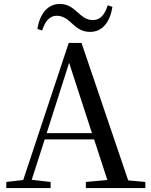

<svg xmlns="http://www.w3.org/2000/svg" viewBox="-20 -955 766 975"><path d="M170 -808 194 -800C209 -848 233 -875 268 -875C304 -875 327 -853 351 -831C373 -811 398 -793 438 -793C499 -793 538 -841 551 -920L527 -928C512 -880 489 -853 451 -853C417 -853 395 -874 370 -896C348 -916 322 -935 284 -935C224 -935 182 -887 170 -808ZM331 -636 447 -279H217ZM416 0H718V-31L631 -39L394 -737H329L98 -41L12 -31V0H237V-31L141 -42L207 -247H458L525 -41L416 -31Z"/></svg>

Font: Noto Serif JP Medium
Style: Regular
Weight: 500
Designer: Ryoko NISHIZUKA 西塚涼子 (kana & ideographs); Frank Grießhammer (Latin, Greek & Cyrillic); Wenlong ZHANG 张文龙 (bopomofo); San
Foundry: Adobe
Version: Version 2.001;hotconv 1.1.0;makeotfexe 2.6.0